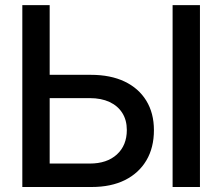

<svg xmlns="http://www.w3.org/2000/svg" viewBox="-20 -748 889 768"><path d="M145.5 -448.7H343.3Q421.9 -448.7 478.3 -421.9Q534.7 -395 565.2 -345.2Q595.7 -295.4 595.7 -227.5Q595.7 -157.7 565.7 -106.7Q535.6 -55.7 480 -27.8Q424.3 0 346.7 0H69.3V-727.5H178.7V-93.8H339.4Q407.7 -93.8 447.5 -130.1Q487.3 -166.5 487.3 -228Q487.3 -267.6 469.2 -296.1Q451.2 -324.7 418 -340.1Q384.8 -355.5 339.4 -355.5H145.5ZM779.8 -727.5V0H670.4V-727.5Z"/></svg>

Font: Inter 28pt Medium
Style: Regular
Weight: 500
Designer: Rasmus Andersson
Foundry: rsms
Version: Version 4.001;git-66647c0bb